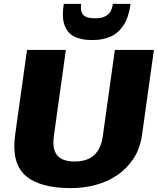

<svg xmlns="http://www.w3.org/2000/svg" viewBox="-20 -957 812 988"><path d="M346 11Q183 11 110.5 -54Q38 -119 58 -264L119 -700H319L257 -256Q248 -190 274 -158Q300 -126 365 -126Q491 -126 509 -256L571 -700H772L711 -264Q701 -192 666.5 -140Q632 -88 581.5 -54.5Q531 -21 470.5 -5Q410 11 346 11ZM448 -751Q402 -751 366 -767Q330 -783 313.5 -823.5Q297 -864 308 -937H398Q394 -907 401.5 -891Q409 -875 426 -869Q443 -863 464 -863H474Q511 -863 533.5 -880.5Q556 -898 561 -937H652Q643 -871 617.5 -830Q592 -789 552 -770Q512 -751 459 -751Z"/></svg>

Font: Pathway Extreme 28pt ExtraBold
Style: Italic
Weight: 800
Italic angle: -8°
Designer: Eduardo Rodriguez Tunni
Foundry: Eduardo Rodriguez Tunni
Version: Version 1.001;gftools[0.9.26]